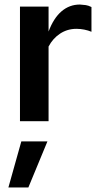

<svg xmlns="http://www.w3.org/2000/svg" viewBox="-20 -534 445 846"><path d="M68 0V-505H194V-395Q216 -454 251 -484Q286 -514 332 -514Q347 -513 358 -511.5Q369 -510 383 -503V-394Q369 -400 351.5 -403.5Q334 -407 317 -407Q277 -407 245 -386Q213 -365 194 -329V0ZM17 292 74 89H189L105 292Z"/></svg>

Font: Red Hat Text SemiBold
Style: Regular
Weight: 600
Designer: Pentagram, MCKL
Foundry: MCKL
Version: Version 1.030